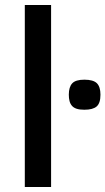

<svg xmlns="http://www.w3.org/2000/svg" viewBox="-20 -747 421 767"><path d="M79.1 0V-727.1H184.1V0ZM381.3 -368.7Q381.3 -335 366.2 -321.8Q351.1 -308.6 316.9 -308.6Q298.3 -308.6 286.4 -312.5Q274.4 -316.4 267.6 -324.2Q260.7 -332 257.8 -343.3Q254.9 -354.5 254.9 -368.7Q254.9 -399.4 268.6 -414.1Q282.2 -428.7 316.9 -428.7Q352.5 -428.7 366.9 -414.6Q381.3 -400.4 381.3 -368.7Z"/></svg>

Font: Lorenzo Sans Medium
Style: Regular
Weight: 500
Foundry: Intel Corporation
Version: Version 1.00; ttfautohint (v1.5)